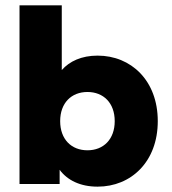

<svg xmlns="http://www.w3.org/2000/svg" viewBox="-20 -688 642 718"><path d="M345 10C470 10 570 -83 570 -235C570 -387 470 -480 345 -480C285 -480 240 -459 211 -426V-668H53V0H203V-53C232 -14 280 10 345 10ZM307 -126C247 -126 205 -167 205 -235C205 -303 247 -344 307 -344C367 -344 409 -303 409 -235C409 -167 367 -126 307 -126Z"/></svg>

Font: Gantari ExtraBold
Style: Regular
Weight: 800
Designer: Anugrah Pasau
Foundry: Lafontype
Version: Version 1.000